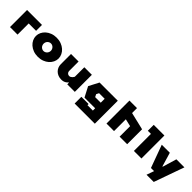

<svg xmlns="http://www.w3.org/2000/svg" viewBox="377 -2328 4137 4137"><g transform="rotate(45 2445.0 -260.0)"><path d="M540 -520V-340H315V0H85V-520Z M960 -375Q937 -375 917 -366Q897 -357 882 -341.5Q867 -326 858.5 -305Q850 -284 850 -260Q850 -236 858.5 -215Q867 -194 882 -178.5Q897 -163 917 -154Q937 -145 960 -145Q982 -145 1002 -154Q1022 -163 1037 -178.5Q1052 -194 1061 -215Q1070 -236 1070 -260Q1070 -284 1061 -305Q1052 -326 1037 -341.5Q1022 -357 1002 -366Q982 -375 960 -375ZM960 -550Q1037 -550 1100.5 -526Q1164 -502 1209.5 -461.5Q1255 -421 1280 -368.5Q1305 -316 1305 -260Q1305 -204 1280 -151.5Q1255 -99 1209.5 -58.5Q1164 -18 1100.5 6Q1037 30 960 30Q883 30 819.5 6Q756 -18 710.5 -58.5Q665 -99 640 -151.5Q615 -204 615 -260Q615 -316 640 -368.5Q665 -421 710.5 -461.5Q756 -502 819.5 -526Q883 -550 960 -550Z M1425 -520H1655V-230Q1655 -200 1677.5 -177.5Q1700 -155 1730 -155Q1754 -155 1772.5 -166.5Q1791 -178 1804 -192Q1819 -209 1830 -230V-520H2060V0H1830V-50H1820Q1806 -30 1784 -15Q1765 -1 1736 9.5Q1707 20 1665 20Q1612 20 1568 2.5Q1524 -15 1492.5 -45.5Q1461 -76 1443 -117Q1425 -158 1425 -205Z M2175 -290 2295 -520H2850V180H2235V-25H2455V10H2620V-60H2295ZM2420 -290 2450 -230H2620V-350H2450Z M3255 -360V0H3025V-700H3255V-550L3655 -455V0H3425V-320Z M4090 -700V0H3860V-520H3765V-700Z M4380 0 4190 -520H4435L4530 -200H4540L4635 -520H4880L4635 170H4415L4475 0Z"/></g></svg>

Font: Imperial One
Style: Regular
Weight: 400
Designer: Jovanny Lemonad
Foundry: Jovanny Lemonad
Version: Version 1.000